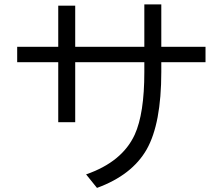

<svg xmlns="http://www.w3.org/2000/svg" viewBox="-20 -830 1039 895"><path d="M652.8 -809.6H731.9V-611.8H938V-540H731.9V-495.1Q731.9 -253.9 663.6 -133.3Q595.2 -13.7 432.1 45.9L381.3 -17.1Q549.3 -75.2 607.9 -202.1Q652.8 -300.3 652.8 -494.1V-540H330.6V-260.3H251.5V-540H60.1V-611.8H251.5V-803.7H330.6V-611.8H652.8Z"/></svg>

Font: UDEV Gothic 35
Style: Regular
Weight: 400
Version: v2.1.0; ttfautohint (v1.8.4.7-5d5b-dirty) -l 6 -r 45 -G 200 